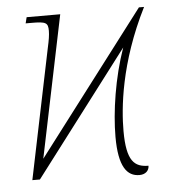

<svg xmlns="http://www.w3.org/2000/svg" viewBox="-45 -577 555 632"><g transform="rotate(-5 233.0 -261.0)"><path d="M391 14C411 14 423 2 423 -14C377 -14 351 -35 351 -135C351 -208 364 -357 454 -536H437L80 -67L177 -536H66L61 -516H80C128 -516 135 -512 135 -485C135 -471 132 -453 127 -431L38 0H63L374 -409C340 -313 323 -200 323 -118C323 -19 350 14 391 14Z"/></g></svg>

Font: Noto Serif SemiCondensed Thin
Style: Italic
Weight: 100
Width: 4
Italic angle: -12°
Designer: Monotype Design Team
Foundry: Monotype Imaging Inc.
Version: Version 2.013